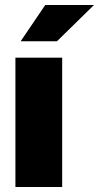

<svg xmlns="http://www.w3.org/2000/svg" viewBox="-20 -752 398 772"><path d="M42 0H230V-520H42ZM63 -586H209L358 -732H162Z"/></svg>

Font: Aspekta 900
Style: Regular
Weight: 900
Designer: Ivo Dolenc
Version: Version 2.000